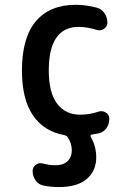

<svg xmlns="http://www.w3.org/2000/svg" viewBox="-20 -550 540 790"><path d="M245.1 5.9Q161.1 -8.8 115.7 -75.2Q70.3 -141.6 70.3 -259.8Q70.3 -394.5 127.4 -462.4Q184.6 -530.3 292 -530.3Q332 -530.3 377.9 -518.6Q397.5 -513.7 409.7 -496.1Q421.9 -478.5 421.9 -457Q421.9 -441.4 408.2 -431.6Q394.5 -421.9 378.9 -426.8Q341.8 -438.5 304.7 -439.5Q180.7 -439.5 180.7 -259.8Q180.7 -168 215.3 -123Q250 -78.1 309.6 -78.1Q347.7 -78.1 385.7 -90.8Q401.4 -95.7 415.5 -86.9Q429.7 -78.1 429.7 -61.5Q429.7 -39.1 418 -22.5Q406.2 -5.9 384.8 -1Q379.9 0 370.1 1.5Q360.4 2.9 356.4 3.9Q350.6 5.9 353.5 13.7Q376 51.8 376 97.7Q376 152.3 337.4 186Q298.8 219.7 221.7 219.7Q191.4 219.7 160.2 213.9Q138.7 210 126.5 192.4Q114.3 174.8 114.3 153.3Q114.3 137.7 127.4 127.9Q140.6 118.2 157.2 123Q181.6 129.9 208 129.9Q240.2 129.9 257.8 113.3Q275.4 96.7 275.4 67.9Q275.4 39.1 257.8 13.7Q252.9 7.8 245.1 5.9Z"/></svg>

Font: Rounded Mgen+ 2m medium
Style: Regular
Weight: 500
Designer: [Source Han Sans]
Ryoko NISHIZUKA  (kana & ideographs); Paul D. Hunt (Latin, Greek & Cyrillic); Wenlong ZHANG  (bopomofo
Version: Version 1.059.20150602